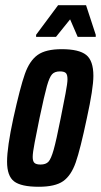

<svg xmlns="http://www.w3.org/2000/svg" viewBox="-20 -706 386 734"><path d="M7 -88Q7 -143 31 -254Q57 -372 75 -423Q93 -474 124 -496Q155 -518 216 -518Q282 -518 309.5 -496Q337 -474 337 -416Q337 -368 312 -254Q287 -135 269.5 -85Q252 -35 221.5 -13.5Q191 8 128 8Q61 8 34 -12.5Q7 -33 7 -88ZM212 -254Q223 -309 230.5 -348.5Q238 -388 238 -403Q238 -421 231.5 -427Q225 -433 209 -433Q189 -433 179 -422Q169 -411 159.5 -377.5Q150 -344 131 -254Q120 -200 112.5 -161Q105 -122 105 -106Q105 -89 112 -83Q119 -77 135 -77Q155 -77 165 -87.5Q175 -98 185 -133Q195 -168 212 -254ZM118 -565V-573L202 -686H309L346 -573V-565H277L248 -632L194 -565Z"/></svg>

Font: Saira Ultra Condensed
Style: Bold Italic
Weight: 700
Width: 1
Italic angle: -12°
Designer: Hector Gatti with collaboration of the Omnibus-Type team
Foundry: Omnibus-Type
Version: Version 1.001; ttfautohint (v1.8)